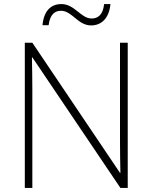

<svg xmlns="http://www.w3.org/2000/svg" viewBox="-20 -924 751 944"><path d="M189 -800H219C226 -856 252 -871 280 -871C335 -871 362 -799 428 -799C481 -799 517 -837 523 -904H492C486 -848 459 -833 430 -833C378 -833 347 -904 282 -904C229 -904 195 -869 189 -800ZM608 0V-714H570V-231C570 -181 571 -120 572 -74H570L139 -714H102V0H139V-481C139 -538 138 -587 137 -642H139L572 0Z"/></svg>

Font: Noto Sans Sinhala UI ExtraLight
Style: Regular
Weight: 200
Designer: Jelle Bosma - Monotype Design Team
Foundry: Monotype Imaging Inc.
Version: Version 2.006